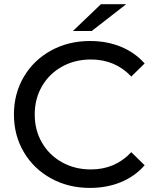

<svg xmlns="http://www.w3.org/2000/svg" viewBox="-20 -908 754 936"><path d="M47.9 -350Q47.9 -451.7 96.1 -533.5Q144.4 -615.3 229 -661.7Q313.6 -708.1 418.9 -708.1Q501 -708.1 569.4 -680.1Q637.7 -652 685.1 -598.6L620 -534.9Q541.4 -618 423.1 -618Q345.3 -618 282.8 -583.4Q220.3 -548.9 184.8 -487.8Q149.3 -426.7 149.3 -350Q149.3 -273.3 184.8 -212.2Q220.3 -151.1 282.8 -116.6Q345.3 -82 423.1 -82Q541.3 -82 620 -166.1L685.1 -102.4Q637.7 -48.1 569.3 -20Q500.9 8.1 418 8.1Q313.6 8.1 229 -38.3Q144.4 -84.7 96.1 -166.5Q47.9 -248.3 47.9 -350ZM472.1 -887.6H595.3L427.3 -757H335.6Z"/></svg>

Font: iiserrat Thin
Style: Regular
Weight: 100
Designer: Akira Ohta
Foundry: Akira Ohta
Version: Version 1.200;Glyphs 3.3.1 (3343)